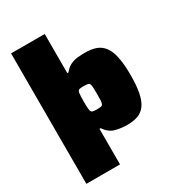

<svg xmlns="http://www.w3.org/2000/svg" viewBox="-218 -873 1099 1201"><g transform="rotate(-30 331.0 -272.0)"><path d="M49 199V-743H292V-460H300Q322 -488 347.5 -499.5Q373 -511 399.5 -513.5Q426 -516 451 -516Q496 -516 529 -504.5Q562 -493 584.5 -464Q607 -435 618 -383.5Q629 -332 629 -252Q629 -174 618.5 -123.5Q608 -73 586.5 -44Q565 -15 532.5 -3.5Q500 8 456 8Q410 8 369.5 -3.5Q329 -15 300 -58H292V199ZM339 -171Q357 -171 367.5 -173Q378 -175 382 -182.5Q386 -190 387 -207.5Q388 -225 388 -255Q388 -285 387 -302.5Q386 -320 382 -327.5Q378 -335 367.5 -337Q357 -339 340 -339Q317 -339 307.5 -336Q298 -333 295 -317Q293 -304 292.5 -289.5Q292 -275 292 -255Q292 -234 292.5 -219Q293 -204 295 -193Q298 -178 307.5 -174.5Q317 -171 339 -171Z"/></g></svg>

Font: Saira Expanded Black
Style: Regular
Weight: 900
Width: 7
Designer: Hector Gatti with collaboration of the Omnibus-Type team
Foundry: Omnibus-Type
Version: Version 1.101